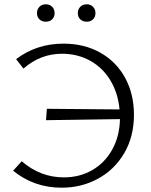

<svg xmlns="http://www.w3.org/2000/svg" viewBox="-20 -867 700 893"><path d="M152 -806Q152 -824 163.5 -835.5Q175 -847 193 -847Q211 -847 222.5 -835.5Q234 -824 234 -806Q234 -788 222.5 -777Q211 -766 193 -766Q175 -766 163.5 -777Q152 -788 152 -806ZM342 -806Q342 -824 353.5 -835.5Q365 -847 384 -847Q401 -847 412.5 -835.5Q424 -824 424 -806Q424 -788 412.5 -777Q401 -766 384 -766Q365 -766 353.5 -777Q342 -788 342 -806ZM603 -333Q603 -232 558 -155Q513 -78 436 -36Q359 6 267 6Q138 6 41 -73L81 -117Q168 -42 277 -42Q350 -42 408.5 -75.5Q467 -109 501.5 -170.5Q536 -232 538 -313L194 -308L198 -361L536 -358Q529 -434 493.5 -493Q458 -552 399.5 -584.5Q341 -617 268 -617Q168 -617 89 -548L55 -592Q150 -664 275 -664Q373 -664 447.5 -621.5Q522 -579 562.5 -504Q603 -429 603 -333Z"/></svg>

Font: Isabella Sans
Style: Regular
Weight: 400
Designer: Original fonts by Christian Thalmann (Catharsis Fonts), Modifications by Cristiano Sobral
Version: Version 0.002;July 12, 2020;FontCreator 13.0.0.2655 64-bit; 